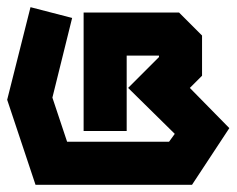

<svg xmlns="http://www.w3.org/2000/svg" viewBox="-23 -515 659 535"><path d="M62 -495 178 -465 123 -243 164 -120H448L464 -142L334 -270L420 -356V-360H330V-150H210V-480H476L540 -416V-304L506 -270L616 -158L512 0H76L-3 -237Z"/></svg>

Font: SOV_raksil
Style: bold
Weight: 700
Version: Version 1.00